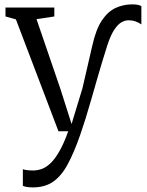

<svg xmlns="http://www.w3.org/2000/svg" viewBox="-20 -586 657 857"><path d="M126 250.5Q112.5 250.5 100.2 248.5Q88 246.5 82 243.5V169Q88 172 101.2 173.5Q114.5 175 127.5 175Q146 175 165.2 168.5Q184.5 162 204.2 143.8Q224 125.5 244.2 90.8Q264.5 56 284.5 0H241L51 -499.5L4.5 -512.5V-552.5H222.5V-512.5L143 -500.5L249 -191L299.5 -32.5L348 -192L392 -382.5Q408.5 -456 435.2 -495.5Q462 -535 496.5 -550.8Q531 -566.5 570.5 -566.5Q585 -566.5 595.8 -564.2Q606.5 -562 611 -558.5V-477Q599 -485.5 584.8 -490.5Q570.5 -495.5 553.5 -495.5Q538.5 -495.5 522.2 -486.5Q506 -477.5 489.8 -453Q473.5 -428.5 458.5 -382Q447.5 -347.5 435.2 -307Q423 -266.5 410.8 -223.8Q398.5 -181 386.2 -138.2Q374 -95.5 361.8 -56.2Q349.5 -17 338 16Q310.5 95 282.2 147.2Q254 199.5 217.2 225Q180.5 250.5 126 250.5Z"/></svg>

Font: Merriweather 24pt Light
Style: Regular
Weight: 300
Designer: Eben Sorkin
Foundry: Eben Sorkin
Version: Version 2.100